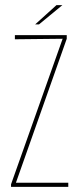

<svg xmlns="http://www.w3.org/2000/svg" viewBox="-20 -728 310 748"><path d="M23 0V-10L224 -577L38 -575V-591H240V-577L42 -16H246V0ZM117 -633 200 -708H223L132 -633Z"/></svg>

Font: Alumni Sans Pinstripe
Style: Regular
Weight: 400
Designer: Robert E. Leuschke
Foundry: Robert E. Leuschke
Version: Version 1.010; ttfautohint (v1.8.4.7-5d5b)